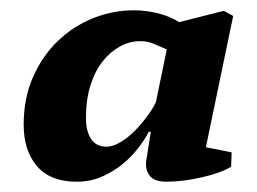

<svg xmlns="http://www.w3.org/2000/svg" viewBox="-20 -731 500 373"><path d="M187 -446Q199 -446 213.5 -454.5Q228 -463 241 -476Q254 -489 265.5 -504.5Q277 -520 283 -533L304 -635Q290 -641 278.5 -646Q267 -651 252 -651Q232 -651 213.5 -641Q195 -631 180 -612.5Q165 -594 156 -566Q147 -538 147 -502Q147 -476 157 -461Q167 -446 187 -446ZM269 -475Q262 -461 249 -444Q236 -427 218.5 -412.5Q201 -398 178.5 -388Q156 -378 129 -378Q78 -378 52 -408Q26 -438 26 -489Q26 -540 44 -581Q62 -622 92 -651Q122 -680 160.5 -695.5Q199 -711 240 -711Q264 -711 287.5 -705Q311 -699 328 -688L415 -710L433 -700L380 -445L430 -435L429 -407Q409 -395 372 -386.5Q335 -378 303 -378Q280 -378 271 -389.5Q262 -401 264 -418L273 -475Z"/></svg>

Font: PTSerif
Style: Bold Italic
Weight: 700
Italic angle: -12°
Designer: A.Korolkova, O.Umpeleva, V.Yefimov
Foundry: ParaType Ltd
Version: Version 1.000W OFL; ttfautohint (v1.2) -l 8 -r 50 -G 200 -x 